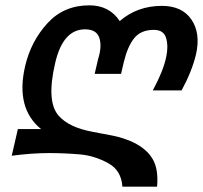

<svg xmlns="http://www.w3.org/2000/svg" viewBox="-20 -440 761 720"><path d="M587 -418Q663 -418 698 -366.5Q733 -315 715 -236Q700 -173 661 -101H553Q592 -173 603 -225Q612 -266 603 -297Q594 -328 557 -328Q508 -328 483 -296.5Q458 -265 444 -206L434 -163H335L348 -219Q363 -266 352.5 -298Q342 -330 299 -330Q216 -330 187 -204Q153 -59 200 -6Q239 38 326 54Q334 56 354 59.5Q374 63 382 64.5Q390 66 406.5 69.5Q423 73 432.5 76Q442 79 455 83.5Q468 88 480 94Q530 118 552.5 156.5Q575 195 569 260H439Q435 199 386 172Q335 144 280 139Q220 134 164 134Q100 134 24 144L47 44H134Q38 -34 74 -191Q96 -286 159 -354Q220 -420 315 -420Q390 -420 429 -361Q495 -418 587 -418Z"/></svg>

Font: Miedinger
Style: Bold-Italic
Weight: 700
Italic angle: -13°
Version: Version 001.000